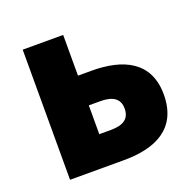

<svg xmlns="http://www.w3.org/2000/svg" viewBox="-105 -679 804 789"><g transform="rotate(-20 297.0 -284.5)"><path d="M72 0H308C446 0 554 -49 554 -198C554 -342 446 -391 308 -391H249V-569H72ZM249 -135V-261H300C357 -261 383 -239 383 -199C383 -156 357 -135 300 -135Z"/></g></svg>

Font: Noto Sans CJK Black
Style: Bold
Weight: 900
Designer: Ryoko NISHIZUKA (kana & ideographs); Paul D. Hunt (Latin, Greek & Cyrillic); Wenlong ZHANG (bopomofo); Sandoll Communica
Foundry: Adobe Systems Incorporated
Version: Version 1.000;PS 1;hotconv 1.0.78;makeotf.lib2.5.61930